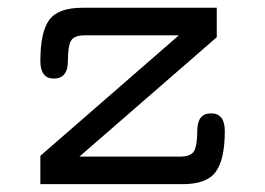

<svg xmlns="http://www.w3.org/2000/svg" viewBox="-20 -470 676 490"><path d="M182.6 -70.3H438.5Q467.8 -70.3 475.6 -85Q483.4 -99.6 483.4 -135.7Q483.4 -180.7 518.6 -180.7Q553.7 -180.7 553.7 -135.7Q553.7 -63.5 530.8 -31.7Q507.8 0 446.3 0H83V-72.3L436.5 -379.9H197.3Q169.9 -379.9 161.6 -366.7Q153.3 -353.5 153.3 -314.5Q153.3 -269.5 117.2 -269.5Q83 -269.5 83 -314.5Q83 -387.7 105.5 -418.9Q127.9 -450.2 190.4 -450.2H533.2V-375Z"/></svg>

Font: Jura
Style: DemiBold
Weight: 600
Version: Version 2.4